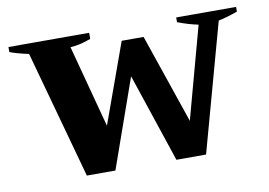

<svg xmlns="http://www.w3.org/2000/svg" viewBox="-60 -590 955 682"><g transform="rotate(-10 417.5 -249.0)"><path d="M75 -461Q29 -471 7 -480V-498H298V-476Q294 -475 275 -468.5Q256 -462 224 -459L303 -162L407 -450H486L596 -128L686 -459Q651 -466 612 -481V-498H828V-481Q789 -467 759 -461L632 0H525L418 -320L305 0H202Z"/></g></svg>

Font: Trirong Bold
Style: Regular
Weight: 700
Designer: Katatrad Team
Foundry: CadsonDemak
Version: Version 1.000